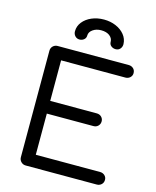

<svg xmlns="http://www.w3.org/2000/svg" viewBox="-144 -1115 984 1212"><g transform="rotate(15 347.5 -509.0)"><path d="M143 0Q125 0 112.5 -12.5Q100 -25 100 -43V-738Q100 -757 112.5 -769Q125 -781 143 -781H607Q625 -781 637.5 -769.5Q650 -758 650 -739Q650 -722 637.5 -710.5Q625 -699 607 -699H187V-434H491Q510 -434 522 -422Q534 -410 534 -393Q534 -375 522 -363Q510 -351 491 -351H187V-82H607Q625 -82 637.5 -70.5Q650 -59 650 -42Q650 -23 637.5 -11.5Q625 0 607 0ZM265 -856Q247 -856 235.5 -868.5Q224 -881 224 -899Q224 -933 245.5 -960Q267 -987 303 -1002.5Q339 -1018 383 -1018Q425 -1018 460.5 -1003Q496 -988 518 -961Q540 -934 541 -899Q541 -881 530 -868.5Q519 -856 501 -856Q484 -856 471.5 -866Q459 -876 459 -893Q459 -916 438.5 -932Q418 -948 383 -948Q351 -948 328.5 -932Q306 -916 306 -893Q306 -876 293.5 -866Q281 -856 265 -856Z"/></g></svg>

Font: Comfortaa Medium
Style: Regular
Weight: 500
Designer: Johan Aakerlund
Foundry: Johan Aakerlund
Version: Version 3.104; ttfautohint (v1.8.1.43-b0c9)